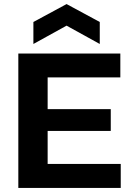

<svg xmlns="http://www.w3.org/2000/svg" viewBox="-20 -923 651 943"><path d="M70 0V-660H214V0ZM170 0V-118H573V0ZM170 -280V-387H524V-280ZM170 -543V-660H571V-543ZM144 -707V-815L307 -903L470 -815V-707L307 -797Z"/></svg>

Font: Bricolage Grotesque 24pt
Style: Bold
Weight: 700
Designer: Mathieu Triay
Foundry: Atelier Triay
Version: Version 1.001;gftools[0.9.33.dev8+g029e19f]